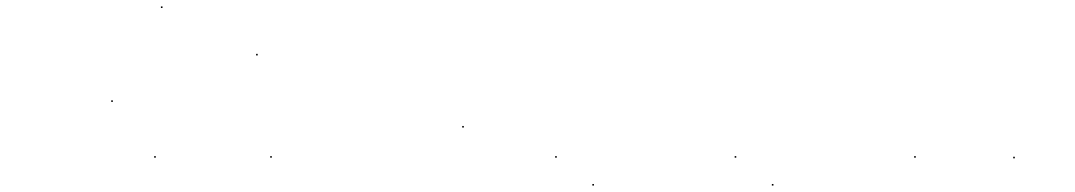

<svg xmlns="http://www.w3.org/2000/svg" viewBox="-20 -567 3354 599"><path d="M327 -249V-254H332V-249ZM482 -542V-547H487V-542Z M461 -75V-80H466V-75ZM779 -394V-399H784V-394Z M823 -75V-80H828V-75Z M1422 -169V-174H1427V-169Z M1712 -75V-80H1717V-75ZM1828 12V7H1833V12Z M2272 -75V-80H2277V-75ZM2388 12V7H2393V12Z M2832 -75V-80H2837V-75Z M3141 -73V-78H3146V-73Z"/></svg>

Font: FRB American Cursive Just Beginnings
Style: Italic
Weight: 400
Italic angle: -25°
Version: Version 2.0;Modular Font Editor K font №1